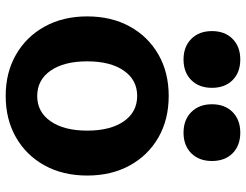

<svg xmlns="http://www.w3.org/2000/svg" viewBox="-112 -711 835 651"><g transform="rotate(90 305.5 -385.5)"><path d="M305.2 12.7Q225.6 12.7 164.8 -22.5Q104 -57.6 69.8 -119.9Q35.6 -182.1 35.6 -263.7Q35.6 -345.7 69.8 -408Q104 -470.2 164.8 -505.1Q225.6 -540 305.2 -540Q385.3 -540 446 -505.1Q506.8 -470.2 541 -408Q575.2 -345.7 575.2 -263.7Q575.2 -181.6 541 -119.4Q506.8 -57.1 445.8 -22.2Q384.8 12.7 305.2 12.7ZM305.7 -94.2Q359.9 -94.2 391.4 -139.9Q422.9 -185.5 422.9 -263.7Q422.9 -342.3 391.4 -387.7Q359.9 -433.1 305.2 -433.1Q251 -433.1 219.5 -387.7Q188 -342.3 188 -263.7Q188 -185.1 219.5 -139.6Q251 -94.2 305.7 -94.2ZM181.6 -590.3Q138.2 -590.3 111.8 -616.7Q85.4 -643.1 85.4 -686.5Q85.4 -730.5 111.8 -756.6Q138.2 -782.7 181.6 -782.7Q225.6 -782.7 251.7 -756.6Q277.8 -730.5 277.8 -686.5Q277.8 -643.1 251.7 -616.7Q225.6 -590.3 181.6 -590.3ZM429.7 -590.3Q386.2 -590.3 359.9 -616.7Q333.5 -643.1 333.5 -686.5Q333.5 -730.5 359.9 -756.6Q386.2 -782.7 429.7 -782.7Q473.6 -782.7 499.8 -756.6Q525.9 -730.5 525.9 -686.5Q525.9 -643.1 499.8 -616.7Q473.6 -590.3 429.7 -590.3Z"/></g></svg>

Font: Schibsted Grotesk
Style: Bold
Weight: 700
Designer: Bakken & Baeck AS, Henrik Kongsvoll
Foundry: Schibsted ASA
Version: Version 1.100;gftools[0.9.25]